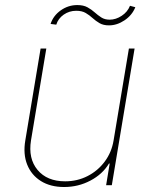

<svg xmlns="http://www.w3.org/2000/svg" viewBox="-20 -739 608 766"><path d="M433.2 -179 494.3 -545.5H517L426.1 0H403.4L417.6 -86.6H414.8Q389.2 -44 340.7 -18.5Q292.3 7.1 235.8 7.1Q181.1 7.1 143.1 -16.7Q105.1 -40.5 88.4 -82.4Q71.7 -124.3 81 -179L142 -545.5H164.8L103.7 -179Q92 -106.5 129.8 -61.1Q167.6 -15.6 240.1 -15.6Q288.4 -15.6 329.4 -36.6Q370.4 -57.5 397.9 -94.5Q425.4 -131.4 433.2 -179ZM204.5 -640.6 181.8 -643.5Q192.5 -676.5 222.3 -697.6Q252.1 -718.8 288.4 -718.8Q312.9 -718.8 329 -709.9Q345.2 -701 357.8 -689.6Q370.4 -678.3 384.2 -669.4Q398.1 -660.5 417.6 -660.5Q442.1 -660.5 465.6 -676Q489 -691.4 498.6 -715.9L519.9 -710.2Q507.1 -678.3 476.9 -658Q446.7 -637.8 414.8 -637.8Q392 -637.8 377 -646.7Q361.9 -655.5 349.4 -666.9Q337 -678.3 322.1 -687.1Q307.2 -696 284.1 -696Q256.4 -696 234.2 -680.6Q212 -665.1 204.5 -640.6Z"/></svg>

Font: Inter Thin  BETA
Style: Italic
Weight: 100
Italic angle: -9.39999°
Designer: Rasmus Andersson
Foundry: rsms
Version: Version 3.011;git-f93a4a705